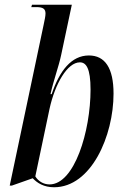

<svg xmlns="http://www.w3.org/2000/svg" viewBox="-20 -780 525 810"><path d="M208 10C365 10 459 -207 459 -385C459 -493 423 -546 355 -546C281 -546 231 -481 198 -383H193C207 -445 228 -500 238 -548L283 -760H115L112 -750H134C162 -750 172 -742 172 -723C172 -711 168 -695 164 -675L21 3H30L118 -28C137 -8 165 10 208 10ZM189 -2C163 -2 141 -16 129 -36L189 -321C212 -426 264 -517 317 -517C343 -517 362 -493 362 -402C362 -226 294 -2 189 -2Z"/></svg>

Font: Noto Serif Display ExtraCondensed Medium
Style: Italic
Weight: 500
Width: 2
Italic angle: -12°
Designer: Monotype Design Team
Foundry: Monotype Imaging Inc.
Version: Version 2.009